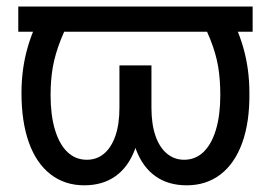

<svg xmlns="http://www.w3.org/2000/svg" viewBox="-20 -550 818 580"><path d="M743.2 -454.1H35.2V-530.3H743.2ZM132.8 -262.7Q132.8 -202.1 146 -158.2Q159.2 -114.3 183.6 -90.8Q208 -67.4 242.2 -67.4Q272.5 -67.4 294.4 -85.9Q316.4 -104.5 328.6 -139.6Q340.8 -174.8 340.8 -224.6V-352.5H407.2V-225.6Q407.2 -150.4 387.2 -97.7Q367.2 -44.9 328.6 -17.6Q290 9.8 234.4 9.8Q175.8 9.8 132.8 -23.4Q89.8 -56.6 67.4 -119.1Q44.9 -181.6 44.9 -269.5Q44.9 -341.8 63.5 -406.7Q82 -471.7 119.1 -530.3H213.9Q181.6 -475.6 164.1 -431.2Q146.5 -386.7 139.6 -347.7Q132.8 -308.6 132.8 -262.7ZM733.4 -269.5Q734.4 -181.6 711.9 -119.1Q689.5 -56.6 646.5 -23.4Q603.5 9.8 543.9 9.8Q488.3 9.8 449.7 -17.6Q411.1 -44.9 391.1 -97.7Q371.1 -150.4 371.1 -225.6V-352.5H437.5V-224.6Q437.5 -174.8 449.7 -139.6Q461.9 -104.5 484.4 -85.9Q506.8 -67.4 536.1 -67.4Q570.3 -67.4 594.7 -90.8Q619.1 -114.3 632.3 -158.2Q645.5 -202.1 645.5 -262.7Q645.5 -308.6 639.2 -347.7Q632.8 -386.7 615.2 -431.2Q597.7 -475.6 564.5 -530.3H659.2Q696.3 -471.7 714.8 -406.7Q733.4 -341.8 733.4 -269.5Z"/></svg>

Font: WEMIX Pretendard Variable
Style: Regular
Weight: 400
Designer: Base glyphs from Inter by Rasmus Andersson; Hangeul glyphs from Noto Sans CJK(Source Han Sans) by Jang Soo-young and Kan
Foundry: Kil Hyung-jin
Version: Version 1.000;Glyphs 3.2 (3208)